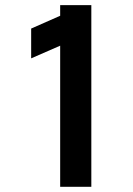

<svg xmlns="http://www.w3.org/2000/svg" viewBox="-20 -720 512 740"><path d="M100.1 -495.1V-609.9L211.9 -659.2V-700.2H332V0H211.9V-543.9Z"/></svg>

Font: Copperplate Sans CC Heavy
Style: Regular
Weight: 400
Designer: indestructible type*
Foundry: Cowboy Collective
Version: Version 1.000